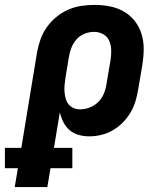

<svg xmlns="http://www.w3.org/2000/svg" viewBox="-67 -548 687 783"><path d="M-7 215 6 138H-47V55H20L84 -334Q89 -361 98 -387Q107 -413 123.5 -436.5Q140 -460 162.5 -478.5Q185 -497 211 -508.5Q237 -520 264.5 -524Q292 -528 319 -528Q350 -528 381 -522Q412 -516 438 -501Q464 -486 482.5 -462.5Q501 -439 510 -410Q519 -381 519 -349.5Q519 -318 514 -286L497 -186Q493 -161 486 -137Q479 -113 466 -90.5Q453 -68 434.5 -49Q416 -30 393.5 -17Q371 -4 346.5 2Q322 8 297 8Q274 8 253 2Q232 -4 216.5 -17.5Q201 -31 191.5 -50Q182 -69 177 -90L153 55H228V138H139L126 215ZM260 -102Q279 -102 298.5 -109.5Q318 -117 333 -131.5Q348 -146 356 -165Q364 -184 367 -204L384 -304Q387 -324 386.5 -344Q386 -364 378.5 -381.5Q371 -399 354 -408.5Q337 -418 316 -418Q297 -418 278 -410.5Q259 -403 245.5 -388Q232 -373 224.5 -354Q217 -335 214 -316L200 -231Q198 -217 196.5 -202.5Q195 -188 196 -174.5Q197 -161 200.5 -147.5Q204 -134 212 -123.5Q220 -113 232.5 -107.5Q245 -102 260 -102Z"/></svg>

Font: Iosevka Etoile XBdObl
Style: Regular
Weight: 800
Italic angle: -9°
Designer: Belleve Invis
Foundry: Belleve Invis
Version: Version 15.5.2; ttfautohint (v1.8.4)